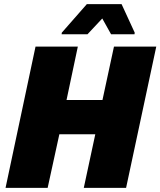

<svg xmlns="http://www.w3.org/2000/svg" viewBox="-20 -915 781 935"><path d="M7 0 153 -688H359L304 -428H479L535 -688H741L594 0H388L444 -261H269L212 0ZM280 -748 281 -756 403 -895H572L636 -756L635 -748H521L478 -825L406 -748Z"/></svg>

Font: Saira Thin ExtraBold
Style: Italic
Weight: 800
Italic angle: -12°
Version: Version 1.101